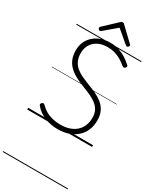

<svg xmlns="http://www.w3.org/2000/svg" viewBox="-416 -1359 1595 1959"><g transform="rotate(30 382.0 -379.0)"><path d="M370 19Q332 19 293.5 12.5Q255 6 218.5 -8Q182 -22 150 -44Q118 -66 94 -96Q85 -106 85.5 -113.5Q86 -121 95 -129Q104 -138 111.5 -138.5Q119 -139 132 -126Q160 -97 196 -76.5Q232 -56 276 -45.5Q320 -35 370 -35Q427 -35 472.5 -50Q518 -65 551 -94Q584 -123 601.5 -165Q619 -207 619 -260Q619 -309 601 -343.5Q583 -378 551 -403Q519 -428 478.5 -447Q438 -466 393 -483Q354 -498 315.5 -515.5Q277 -533 243 -555Q209 -577 183 -607Q157 -637 142 -677Q127 -717 127 -771Q127 -829 148 -874Q169 -919 206 -950.5Q243 -982 291 -998.5Q339 -1015 394 -1015Q453 -1015 500.5 -999Q548 -983 586 -958Q624 -933 656 -904Q665 -896 664.5 -888.5Q664 -881 656 -873Q646 -863 638.5 -863Q631 -863 620 -871Q588 -898 553.5 -918.5Q519 -939 480 -950.5Q441 -962 394 -962Q346 -962 307.5 -948.5Q269 -935 241.5 -910Q214 -885 199.5 -850Q185 -815 185 -771Q185 -717 204 -679Q223 -641 255.5 -614.5Q288 -588 330 -569Q372 -550 416 -533Q463 -516 509 -494.5Q555 -473 593 -443Q631 -413 653.5 -368.5Q676 -324 676 -260Q676 -197 654.5 -145.5Q633 -94 592.5 -57.5Q552 -21 495.5 -1Q439 19 370 19ZM239 -1065Q232 -1065 224.5 -1072.5Q217 -1080 217 -1088Q217 -1091 218 -1094.5Q219 -1098 222 -1102L374 -1245Q380 -1251 385 -1254.5Q390 -1258 399 -1258Q408 -1258 413.5 -1254.5Q419 -1251 424 -1245L576 -1100Q580 -1097 581 -1094Q582 -1091 582 -1088Q582 -1080 574.5 -1072.5Q567 -1065 559 -1065Q554 -1065 550.5 -1067Q547 -1069 542 -1073L399 -1194L256 -1073Q252 -1069 248 -1067Q244 -1065 239 -1065ZM0 490H764V500H0ZM0 -20H764V0H0ZM0 -505H764V-500H0ZM0 -1010H764V-1000H0Z"/></g></svg>

Font: Playwrite ES Guides
Style: Regular
Weight: 400
Designer: Veronika Burian, José Scaglione
Foundry: TypeTogether
Version: Version 1.003